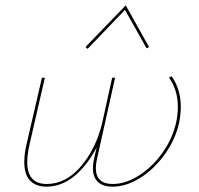

<svg xmlns="http://www.w3.org/2000/svg" viewBox="-20 -697 745 719"><path d="M308 -514 300 -521 451 -677 538 -521 529 -516 448 -660ZM657 -297Q657 -268 651 -239Q638 -177 598.5 -121Q559 -65 506 -31.5Q453 2 402 2Q365 2 346.5 -16Q328 -34 328 -67Q328 -85 332 -101L342 -145Q305 -75 257 -36.5Q209 2 154 2Q115 2 93 -20.5Q71 -43 71 -90Q71 -122 79 -155L137 -406H148L91 -158Q82 -118 82 -90Q82 -8 155 -8Q227 -8 283.5 -74.5Q340 -141 363 -238L400 -406H411L343 -101Q339 -84 339 -67Q339 -8 402 -8Q451 -8 501.5 -40.5Q552 -73 589.5 -126.5Q627 -180 640 -240Q646 -269 646 -297Q646 -360 613 -406L622 -412Q657 -364 657 -297Z"/></svg>

Font: Ysabeau Infant Hairline
Style: Italic
Weight: 100
Italic angle: -12°
Designer: Christian Thalmann (Catharsis Fonts)
Version: Version 0.003